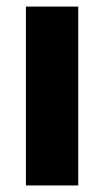

<svg xmlns="http://www.w3.org/2000/svg" viewBox="-20 -566 318 586"><path d="M59.1 0H218.8V-545.9H59.1Z"/></svg>

Font: Raveo
Style: Bold
Weight: 700
Designer: Jakub Foglar, Rasmus Andersson (Inter)
Foundry: Jakubfoglar.com
Version: Version 1.100;Glyphs 3.2.3 (3260)